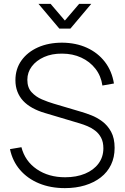

<svg xmlns="http://www.w3.org/2000/svg" viewBox="-20 -955 642 990"><path d="M178.5 -935H241L314.5 -849L388 -935H450.5L343 -807.5H286ZM314.5 15Q240.5 15 181.2 -9.5Q122 -34 83.2 -79Q44.5 -124 31.5 -186L90.5 -196Q109 -124 169.8 -82.5Q230.5 -41 316 -41Q374 -41 418.5 -59.5Q463 -78 488 -111.8Q513 -145.5 513 -190.5Q513 -223 501.2 -245Q489.5 -267 471 -281.2Q452.5 -295.5 431.5 -304.2Q410.5 -313 392 -318.5L211 -372.5Q175 -383 146.8 -398.8Q118.5 -414.5 99.2 -435.2Q80 -456 69.8 -482.5Q59.5 -509 59.5 -541.5Q59.5 -599.5 90.5 -643Q121.5 -686.5 175.8 -710.8Q230 -735 300.5 -735Q371.5 -734.5 428 -708.8Q484.5 -683 520.8 -636Q557 -589 567.5 -524.5L508 -514Q501 -563.5 472.2 -600.5Q443.5 -637.5 399 -658Q354.5 -678.5 300 -678.5Q247.5 -679 207.2 -661Q167 -643 144 -612.5Q121 -582 121 -543.5Q121 -503.5 142.8 -479.8Q164.5 -456 196.2 -442.5Q228 -429 257 -420.5L402 -377.5Q422.5 -371.5 451 -360.5Q479.5 -349.5 507 -329.2Q534.5 -309 552.8 -275.8Q571 -242.5 571 -192.5Q571 -144 552.5 -105.5Q534 -67 499.5 -40.2Q465 -13.5 418 0.8Q371 15 314.5 15Z"/></svg>

Font: Manrope ExtraLight Light
Style: Regular
Weight: 300
Version: Version 4.504